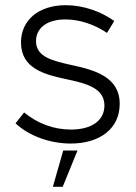

<svg xmlns="http://www.w3.org/2000/svg" viewBox="-20 -547 523 741"><path d="M253 7C367 7 442 -52 442 -146C442 -251 344 -277 256 -296C184 -312 119 -327 119 -388C119 -440 163 -472 232 -472C287 -472 344 -453 393 -420L421 -466C371 -502 302 -527 234 -527C130 -527 61 -470 61 -383C61 -282 153 -259 238 -241C313 -225 383 -207 383 -140C383 -82 334 -47 254 -47C187 -47 126 -70 73 -113L40 -71C91 -23 172 7 253 7ZM184 174H222L279 34H224Z"/></svg>

Font: Fixel Text Light
Style: Regular
Weight: 300
Width: 4
Designer: AlfaBravo + MacPaw
Foundry: Kyrylo Tkachov, Marchela Mozhyna, Serhii Makarenko, Maria Weinstein, Zakhar Kryvoshyya
Version: Version 1.211